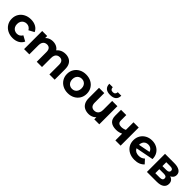

<svg xmlns="http://www.w3.org/2000/svg" viewBox="415 -2387 4031 4031"><g transform="rotate(45 2430.5 -371.5)"><path d="M330.9 7.6Q244.2 7.6 176.3 -27.8Q108.4 -63.2 70 -125.9Q31.5 -188.6 31.5 -269.2Q31.5 -350.4 70 -412.6Q108.4 -474.7 176.3 -510.1Q244.2 -545.5 330.9 -545.5Q415.9 -545.5 479 -510.4Q542.2 -475.2 571.6 -409.5L451.5 -344Q429.7 -382 398.2 -399.9Q366.8 -417.8 329.9 -417.8Q290.5 -417.8 258.4 -400.1Q226.3 -382.3 207.8 -349.2Q189.3 -316 189.3 -269.2Q189.3 -222.3 207.8 -189Q226.3 -155.6 258.4 -137.9Q290.5 -120.1 329.9 -120.1Q366.8 -120.1 398.2 -137.7Q429.7 -155.3 451.5 -194L571.6 -128.5Q542.2 -63.3 479 -27.9Q415.9 7.6 330.9 7.6Z M666.7 0V-537.9H815.3V-391.2L787 -434Q815 -488.8 866.7 -517.1Q918.4 -545.5 984.2 -545.5Q1058 -545.5 1113.5 -508.3Q1169 -471.1 1187.4 -393.8L1132.3 -409Q1159.3 -471.6 1218.6 -508.5Q1277.9 -545.5 1355.7 -545.5Q1419.5 -545.5 1469 -520.3Q1518.5 -495.1 1546.7 -442.6Q1574.9 -390.2 1574.9 -307.8V0H1418.9V-284.5Q1418.9 -349.3 1392 -380.2Q1365 -411 1316.9 -411Q1282.4 -411 1255.6 -395.6Q1228.7 -380.2 1213.8 -349.3Q1198.8 -318.5 1198.8 -270V0H1042.8V-284.5Q1042.8 -349.3 1016.3 -380.2Q989.7 -411 940.8 -411Q906.3 -411 879.5 -395.6Q852.6 -380.2 837.7 -349.3Q822.7 -318.5 822.7 -270V0Z M1966.6 7.6Q1881.1 7.6 1814.6 -28Q1748.1 -63.6 1709.8 -126.2Q1671.5 -188.8 1671.5 -269.3Q1671.5 -350.4 1709.9 -412.6Q1748.3 -474.8 1814.5 -510.2Q1880.8 -545.5 1966.6 -545.5Q2052.3 -545.5 2119.1 -510.2Q2185.9 -474.9 2223.8 -412.7Q2261.6 -350.6 2261.6 -269.3Q2261.6 -188.6 2223.8 -126.1Q2186.1 -63.6 2119 -28Q2052 7.6 1966.6 7.6ZM1966.6 -120.1Q2006 -120.1 2036.9 -137.9Q2067.8 -155.6 2085.8 -189.5Q2103.8 -223.3 2103.8 -269.2Q2103.8 -316 2085.8 -349.2Q2067.8 -382.3 2036.9 -400.1Q2006 -417.8 1966.9 -417.8Q1927.7 -417.8 1896.8 -400.1Q1866 -382.3 1847.6 -349.2Q1829.3 -316 1829.3 -269.2Q1829.3 -223.3 1847.6 -189.5Q1866 -155.6 1896.8 -137.9Q1927.6 -120.1 1966.6 -120.1Z M2584.5 7.6Q2517.1 7.6 2464.9 -18Q2412.7 -43.6 2383.3 -97.4Q2353.9 -151.2 2353.9 -234.1V-537.9H2509.9V-257.5Q2509.9 -189.8 2538.6 -158.3Q2567.2 -126.9 2618.9 -126.9Q2655.2 -126.9 2683.3 -142.5Q2711.3 -158.2 2727.5 -190.5Q2743.6 -222.8 2743.6 -271.9V-537.9H2899.6V0H2751V-148.3L2778.9 -104.7Q2751.1 -49.2 2698.8 -20.8Q2646.5 7.6 2584.5 7.6ZM2623.4 -595.6Q2535.9 -595.6 2491.4 -634.5Q2446.9 -673.4 2446.3 -751.3H2548.5Q2549.1 -716.7 2567.3 -696.8Q2585.6 -676.9 2622.4 -676.9Q2658.8 -676.9 2677.9 -696.8Q2697.1 -716.7 2697.7 -751.3H2801.8Q2801.2 -673.4 2756.4 -634.5Q2711.5 -595.6 2623.4 -595.6Z M3227.2 -166.1Q3120.6 -166.1 3063.9 -214.6Q3007.3 -263.2 3007.3 -368.5V-537.9H3162.9V-378.7Q3162.9 -328.9 3189.1 -307.3Q3215.4 -285.8 3262.5 -285.8Q3295.9 -285.8 3327.7 -294.1Q3359.4 -302.4 3387.7 -317L3388.1 -206.1Q3355.2 -188.3 3315.3 -177.2Q3275.4 -166.1 3227.2 -166.1ZM3377.3 0V-537.9H3532.9V0Z M3946.7 7.6Q3854.6 7.6 3785.5 -28.2Q3716.4 -64 3678.4 -126.7Q3640.5 -189.4 3640.5 -269.2Q3640.5 -349.8 3677.8 -412.3Q3715.2 -474.7 3780.2 -510.1Q3845.2 -545.5 3927.9 -545.5Q4004.3 -545.5 4067 -513.5Q4129.6 -481.5 4167.6 -420.8Q4205.6 -360.2 4206.2 -274L3771.7 -190L3769.9 -280.7L4114.4 -346.9L4060.6 -292.9Q4061.2 -332.6 4044.3 -363Q4027.5 -393.5 3997.7 -410.9Q3968 -428.3 3928.3 -428.3Q3888.2 -428.3 3857.4 -410.7Q3826.5 -393.1 3809.6 -359.4Q3792.7 -325.8 3792.7 -278.3Q3792.7 -224.9 3811.7 -188.9Q3830.7 -152.8 3866.4 -134.7Q3902.1 -116.6 3951.3 -116.6Q3994.1 -116.6 4026.2 -129.6Q4058.2 -142.6 4086.4 -169.2L4168.8 -79.2Q4131.8 -36.8 4075.9 -14.6Q4019.9 7.6 3946.7 7.6Z M4313.7 0V-537.9H4588.7Q4689.7 -537.9 4746.8 -501.7Q4803.8 -465.4 4803.8 -398.6Q4803.8 -333.2 4750.6 -295.8Q4697.3 -258.4 4608.9 -258.4L4624.7 -294.1Q4722.7 -294.1 4771.6 -258Q4820.5 -221.9 4820.5 -152.8Q4820.5 -81.6 4766.3 -40.8Q4712.1 0 4601.1 0ZM4456.8 -106.2H4587.8Q4630.9 -106.2 4652.5 -120.8Q4674.2 -135.5 4674.2 -165.3Q4674.2 -196.2 4654 -210.8Q4633.9 -225.4 4590.8 -225.4H4456.8ZM4456.8 -317.1H4574.8Q4615.9 -317.1 4636.4 -332.3Q4657 -347.4 4657 -375.4Q4657 -404.5 4636.4 -418.1Q4615.9 -431.7 4574.8 -431.7H4456.8Z"/></g></svg>

Font: Montserrat Alternates Thin
Style: Regular
Weight: 100
Designer: Julieta Ulanovsky
Foundry: Julieta Ulanovsky
Version: Version 9.000